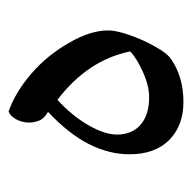

<svg xmlns="http://www.w3.org/2000/svg" viewBox="-20 -428 448 448"><g transform="rotate(-90 204.0 -204.0)"><path d="M190 0Q135 0 101.5 -33Q68 -66 68 -126Q68 -173 91.5 -220Q115 -267 167 -316Q151 -325 146.5 -337Q142 -349 142 -360Q142 -376 149.5 -390Q157 -404 168 -408Q213 -392 256 -355Q299 -318 328 -267Q357 -217 357 -176Q357 -161 350.5 -139Q344 -117 333.5 -94Q323 -71 311.5 -53Q300 -35 289 -28Q268 -14 243.5 -7Q219 0 190 0ZM201 -80Q228 -80 260 -94.5Q292 -109 308 -124Q298 -174 269.5 -216.5Q241 -259 195 -294Q158 -260 136 -222Q114 -184 114 -155Q114 -120 137 -100Q160 -80 201 -80Z"/></g></svg>

Font: Noto Naskh Arabic
Style: Regular
Weight: 400
Designer: Monotype Design Team, David Williams, Mohamad Dakak and Nizar Qandah
Foundry: Monotype Imaging Inc.
Version: Version 2.013